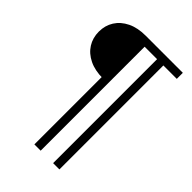

<svg xmlns="http://www.w3.org/2000/svg" viewBox="-262 -806 1123 1123"><g transform="rotate(45 299.0 -245.0)"><path d="M245 210V-365L256 -346Q190 -346 142.8 -369Q95.5 -392 70.2 -432Q45 -472 45 -523Q45 -574 70.2 -614Q95.5 -654 142.8 -677Q190 -700 256 -700H563V-650H452V210H400V-650H297V210Z"/></g></svg>

Font: Geologica Cursive Thin
Style: Regular
Weight: 250
Designer: Sindre Bremnes, Frode Helland
Foundry: Monokrom Skriftforlag AS
Version: Version 1.010;gftools[0.9.28]